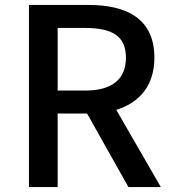

<svg xmlns="http://www.w3.org/2000/svg" viewBox="-20 -756 695 776"><path d="M213 -643H324C431 -643 489 -612 489 -523C489 -434 431 -390 324 -390H213ZM630 0 450 -312C543 -341 604 -409 604 -523C604 -682 490 -736 338 -736H97V0H213V-297H332L499 0Z"/></svg>

Font: Noto Sans CJK JP Medium
Style: Regular
Weight: 500
Designer: Ryoko NISHIZUKA (kana & ideographs); Paul D. Hunt (Latin, Greek & Cyrillic); Wenlong ZHANG (bopomofo); Sandoll Communica
Foundry: Adobe Systems Incorporated
Version: Version 1.004;PS 1.004;hotconv 1.0.82;makeotf.lib2.5.63406